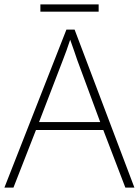

<svg xmlns="http://www.w3.org/2000/svg" viewBox="-20 -850 630 870"><path d="M427 -830H163V-797H427ZM548 0H589L318 -716H281L0 0H41L143 -261H448ZM330 -578 434 -297H157L265 -578C275 -604 288 -638 298 -670C310 -636 323 -600 330 -578Z"/></svg>

Font: Noto Sans Gurmukhi ExtraLight
Style: Regular
Weight: 200
Designer: Jelle Bosma - Monotype Design Team
Foundry: Monotype Imaging Inc.
Version: Version 2.004